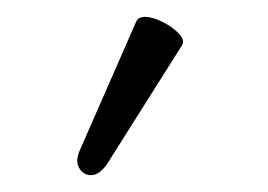

<svg xmlns="http://www.w3.org/2000/svg" viewBox="-20 -704 318 228"><path d="M88 -496Q79 -496 74 -504.5Q69 -513 75 -526L142 -679Q145 -684 152 -684Q161 -684 173 -678Q185 -672 192.5 -664Q200 -656 196 -650L107 -509Q98 -496 88 -496Z"/></svg>

Font: Junicode
Style: Regular
Weight: 400
Designer: Peter S. Baker
Version: Version 2.100; ttfautohint (v1.8.4)